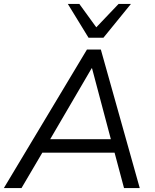

<svg xmlns="http://www.w3.org/2000/svg" viewBox="-39 -957 789 977"><path d="M-19.4 0 403.5 -705H474.1L672.1 0H592.1L539.4 -197.4L570.9 -180H145.3L185.7 -196L70.4 0ZM427.3 -609.5 208.2 -234.6 185.7 -248.6H552.4L529.1 -233.6L429.3 -609.5ZM411.5 -765 306.2 -936.9H364.7L451 -818L564.3 -936.9H627.2L487.3 -765Z"/></svg>

Font: Nunito Sans 12pt ExtraLight
Style: Italic
Weight: 200
Italic angle: -9°
Designer: Vernon Adams
Foundry: Vernon Adams
Version: Version 3.101;gftools[0.9.27]